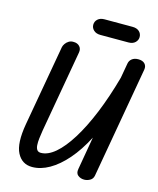

<svg xmlns="http://www.w3.org/2000/svg" viewBox="-160 -1250 1123 1368"><g transform="rotate(15 402.0 -566.0)"><path d="M210 9Q135 9 99.5 -59.5Q64 -128 89.5 -274.5L195 -871.5Q197.5 -883.5 206.8 -897Q216 -910.5 231.2 -920Q246.5 -929.5 266.5 -928.5Q295 -928.5 311.2 -910.8Q327.5 -893 322.5 -865.5L216.5 -262.5Q211 -230 207.8 -201.2Q204.5 -172.5 206 -150.8Q207.5 -129 216.5 -116.8Q225.5 -104.5 244.5 -104.5Q296 -104.5 350.8 -151.2Q405.5 -198 460 -285.5Q514.5 -373 564.8 -495.5Q615 -618 657 -769L676.5 -879.5Q680.5 -901.5 698.2 -915Q716 -928.5 744 -928.5Q776.5 -928.5 792.2 -911.5Q808 -894.5 803.5 -868L659.5 -47.5Q655 -23 634.5 -11.5Q614 0 592 0Q565.5 0 546.2 -15.2Q527 -30.5 533 -62.5L575 -305.5Q522.5 -204 461.5 -134Q400.5 -64 336.5 -27.5Q272.5 9 210 9ZM437.5 -1026Q406 -1026 387.8 -1042.8Q369.5 -1059.5 369.5 -1083.5Q369.5 -1108 387.8 -1124.5Q406 -1141 437.5 -1141H644Q676 -1141 693.8 -1124.5Q711.5 -1108 711.5 -1083.5Q711.5 -1060.5 693.8 -1043.2Q676 -1026 644 -1026Z"/></g></svg>

Font: Edu AU VIC WA NT Pre SemiBold
Style: Regular
Weight: 600
Designer: Tina and Corey Anderson, Eben Sorkin, Mirko Velimirovic
Foundry: Google for Education
Version: Version 1.001